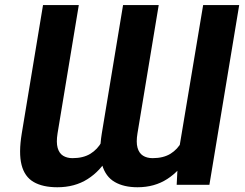

<svg xmlns="http://www.w3.org/2000/svg" viewBox="-20 -748 991 777"><path d="M701.2 -123.7 802.1 -727.5H948L827.4 0H695ZM739 -246.1 786.5 -247.1Q774.3 -173.3 741.5 -115.2Q708.7 -57.1 657 -23.7Q605.4 9.8 536.5 9.8Q481.2 9.8 444.4 -11.5Q407.5 -32.7 393.3 -80.7Q379.1 -128.6 392 -208.2L478 -727.5H622.3L536.3 -208.2Q530.4 -172.5 536.5 -150.4Q542.6 -128.2 558.6 -118.1Q574.5 -108 597.6 -108Q641.2 -108 670.2 -125.9Q699.1 -143.9 715.8 -175.2Q732.5 -206.5 739 -246.1ZM415.6 -246.1 464.1 -247.1Q451.9 -172.3 419.1 -114.2Q386.4 -56.1 334.4 -23.2Q282.4 9.8 212 9.8Q152.9 9.8 116.2 -11.5Q79.5 -32.7 67.3 -80.6Q55 -128.4 68.1 -208.2L154.1 -727.5H298.9L212.9 -208.2Q207.1 -171.7 213.3 -149.6Q219.5 -127.5 235.4 -117.7Q251.3 -108 273.3 -108Q316.9 -108 345.9 -125.8Q374.9 -143.7 391.9 -174.8Q408.9 -206 415.6 -246.1Z"/></svg>

Font: Adwaita Sans
Style: Italic
Weight: 400
Italic angle: -9.39999°
Designer: Rasmus Andersson
Foundry: rsms
Version: Version 4.001;git-9221beed3